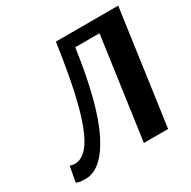

<svg xmlns="http://www.w3.org/2000/svg" viewBox="-149 -794 941 947"><g transform="rotate(-30 321.0 -320.0)"><path d="M642 -650 551 0H413L494 -578H356Q313 -277 240.5 -133.5Q168 10 76 10Q48 10 36 6Q24 2 24 2L40 -86Q40 -86 48.5 -83.5Q57 -81 69 -81Q115 -81 153.5 -138Q192 -195 225 -320Q258 -445 287 -650Z"/></g></svg>

Font: Arsenal SC
Style: Bold Italic
Weight: 700
Italic angle: -9.10001°
Designer: Andrij Shevchenko
Foundry: Stairsfor
Version: Version 2.001; ttfautohint (v1.8.4.7-5d5b)